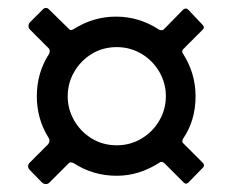

<svg xmlns="http://www.w3.org/2000/svg" viewBox="-20 -616 589 485"><path d="M166 -204Q160 -206 159 -206Q155 -206 152 -202L105 -155Q101 -151 96 -151Q90 -151 85 -156L55 -187Q51 -191 51 -196Q51 -201 55 -205L102 -252Q105 -257 105 -260Q105 -265 102 -269Q73 -316 73 -373Q73 -432 104 -480Q108 -489 103 -494L56 -541Q52 -545 52 -550Q52 -556 56 -560L87 -591Q91 -596 96 -596Q101 -596 105 -591L153 -544Q157 -540 159 -540Q162 -540 167 -543Q216 -574 273 -574Q332 -574 382 -541Q390 -538 394 -542L443 -592Q450 -597 455 -592L492 -553Q498 -547 492 -541L443 -492Q438 -487 442 -481Q474 -431 474 -373Q474 -311 442 -265Q439 -258 442 -255L492 -205Q498 -199 493 -193L456 -155Q450 -149 444 -155L395 -204Q389 -209 384 -206Q332 -172 275 -172Q215 -172 166 -204ZM399 -373Q399 -406 382.5 -434.5Q366 -463 337.5 -480Q309 -497 275 -497Q240 -497 212 -480Q184 -463 167.5 -434.5Q151 -406 151 -373Q151 -340 167.5 -311.5Q184 -283 212 -266Q240 -249 275 -249Q309 -249 337.5 -266Q366 -283 382.5 -311.5Q399 -340 399 -373Z"/></svg>

Font: Libre Franklin Medium
Style: Regular
Weight: 500
Designer: Pablo Impallari, Rodrigo Fuenzalida
Foundry: Impallari Type
Version: Version 1.002; ttfautohint (v1.5)